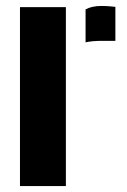

<svg xmlns="http://www.w3.org/2000/svg" viewBox="-20 -624 427 644"><path d="M47 0V-600H201V0ZM267 -482V-592.5Q288 -604 320 -604Q333.5 -604 346.5 -603Q359.5 -602 367 -601V-487H322Q289 -487 267 -482Z"/></svg>

Font: Big Shoulders Stencil Text Thin Black
Style: Regular
Weight: 900
Version: Version 2.001